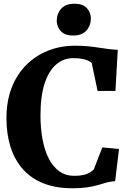

<svg xmlns="http://www.w3.org/2000/svg" viewBox="-20 -996 704 1027"><path d="M366.5 11Q278.5 11 212.5 -15.2Q146.5 -41.5 102.5 -91Q58.5 -140.5 36.5 -209.5Q14.5 -278.5 14.5 -363.5Q14.5 -454 42 -525.5Q69.5 -597 119.5 -647.5Q169.5 -698 236.5 -724.8Q303.5 -751.5 383 -751.5Q420 -751.5 450.8 -748.5Q481.5 -745.5 508 -741.2Q534.5 -737 559.8 -733.8Q585 -730.5 610 -729.5L597.5 -509.5H502L470.5 -659Q464.5 -665.5 451.5 -671.5Q438.5 -677.5 419 -681.2Q399.5 -685 372 -685Q320 -685 280.5 -651.2Q241 -617.5 218.8 -549.8Q196.5 -482 196.5 -379.5Q196.5 -310 207.5 -250.8Q218.5 -191.5 240.8 -148Q263 -104.5 297 -80Q331 -55.5 376.5 -55.5Q407 -55.5 427.2 -60.2Q447.5 -65 460.2 -73Q473 -81 481.5 -89.5L527.5 -207.5L616.5 -199L596 -27Q571.5 -25.5 550 -19.5Q528.5 -13.5 504 -6.2Q479.5 1 446.5 6Q413.5 11 366.5 11ZM370 -806Q326.5 -806 305 -830Q283.5 -854 283.5 -884Q283.5 -922 307 -949Q330.5 -976 379 -976H380Q423.5 -976 444.8 -952.2Q466 -928.5 466 -898Q466 -860 442.5 -833Q419 -806 371 -806Z"/></svg>

Font: Merriweather 24pt ExtraBold
Style: Regular
Weight: 800
Version: Version 2.100